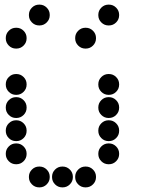

<svg xmlns="http://www.w3.org/2000/svg" viewBox="-20 -815 640 830"><path d="M149 -795Q131 -795 118 -782Q105 -769 105 -751V-749Q105 -731 118 -718Q131 -705 149 -705H151Q169 -705 182 -718Q195 -731 195 -749V-751Q195 -769 182 -782Q169 -795 151 -795ZM449 -795Q431 -795 418 -782Q405 -769 405 -751V-749Q405 -731 418 -718Q431 -705 449 -705H451Q469 -705 482 -718Q495 -731 495 -749V-751Q495 -769 482 -782Q469 -795 451 -795ZM49 -695Q31 -695 18 -682Q5 -669 5 -651V-649Q5 -631 18 -618Q31 -605 49 -605H51Q69 -605 82 -618Q95 -631 95 -649V-651Q95 -669 82 -682Q69 -695 51 -695ZM349 -695Q331 -695 318 -682Q305 -669 305 -651V-649Q305 -631 318 -618Q331 -605 349 -605H351Q369 -605 382 -618Q395 -631 395 -649V-651Q395 -669 382 -682Q369 -695 351 -695ZM49 -495Q31 -495 18 -482Q5 -469 5 -451V-449Q5 -431 18 -418Q31 -405 49 -405H51Q69 -405 82 -418Q95 -431 95 -449V-451Q95 -469 82 -482Q69 -495 51 -495ZM449 -495Q431 -495 418 -482Q405 -469 405 -451V-449Q405 -431 418 -418Q431 -405 449 -405H451Q469 -405 482 -418Q495 -431 495 -449V-451Q495 -469 482 -482Q469 -495 451 -495ZM49 -395Q31 -395 18 -382Q5 -369 5 -351V-349Q5 -331 18 -318Q31 -305 49 -305H51Q69 -305 82 -318Q95 -331 95 -349V-351Q95 -369 82 -382Q69 -395 51 -395ZM449 -395Q431 -395 418 -382Q405 -369 405 -351V-349Q405 -331 418 -318Q431 -305 449 -305H451Q469 -305 482 -318Q495 -331 495 -349V-351Q495 -369 482 -382Q469 -395 451 -395ZM49 -295Q31 -295 18 -282Q5 -269 5 -251V-249Q5 -231 18 -218Q31 -205 49 -205H51Q69 -205 82 -218Q95 -231 95 -249V-251Q95 -269 82 -282Q69 -295 51 -295ZM449 -295Q431 -295 418 -282Q405 -269 405 -251V-249Q405 -231 418 -218Q431 -205 449 -205H451Q469 -205 482 -218Q495 -231 495 -249V-251Q495 -269 482 -282Q469 -295 451 -295ZM49 -195Q31 -195 18 -182Q5 -169 5 -151V-149Q5 -131 18 -118Q31 -105 49 -105H51Q69 -105 82 -118Q95 -131 95 -149V-151Q95 -169 82 -182Q69 -195 51 -195ZM449 -195Q431 -195 418 -182Q405 -169 405 -151V-149Q405 -131 418 -118Q431 -105 449 -105H451Q469 -105 482 -118Q495 -131 495 -149V-151Q495 -169 482 -182Q469 -195 451 -195ZM149 -95Q131 -95 118 -82Q105 -69 105 -51V-49Q105 -31 118 -18Q131 -5 149 -5H151Q169 -5 182 -18Q195 -31 195 -49V-51Q195 -69 182 -82Q169 -95 151 -95ZM249 -95Q231 -95 218 -82Q205 -69 205 -51V-49Q205 -31 218 -18Q231 -5 249 -5H251Q269 -5 282 -18Q295 -31 295 -49V-51Q295 -69 282 -82Q269 -95 251 -95ZM349 -95Q331 -95 318 -82Q305 -69 305 -51V-49Q305 -31 318 -18Q331 -5 349 -5H351Q369 -5 382 -18Q395 -31 395 -49V-51Q395 -69 382 -82Q369 -95 351 -95Z"/></svg>

Font: Doto Rounded Black
Style: Regular
Weight: 900
Monospace: yes
Version: Version 1.000